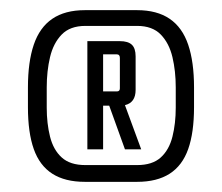

<svg xmlns="http://www.w3.org/2000/svg" viewBox="-20 -701 437 378"><path d="M362 -529V-490Q362 -440 350.5 -407.5Q339 -375 314 -359Q289 -343 250 -343H147Q108 -343 83 -359Q58 -375 46.5 -407.5Q35 -440 35 -490V-529Q35 -579 46.5 -613Q58 -647 83 -664Q108 -681 147 -681H250Q289 -681 314 -664Q339 -647 350.5 -613Q362 -579 362 -529ZM148 -376H250Q280 -376 296.5 -391Q313 -406 319.5 -432Q326 -458 326 -489V-529Q326 -561 319.5 -588.5Q313 -616 296.5 -633Q280 -650 250 -650H148Q118 -650 101.5 -633Q85 -616 78.5 -588.5Q72 -561 72 -529V-489Q72 -458 78.5 -432Q85 -406 101.5 -391Q118 -376 148 -376ZM152 -620H216Q232 -620 239.5 -613Q247 -606 247 -590V-524Q247 -499 226 -494L258 -407H226L195 -493H183V-407H152ZM216 -527V-587Q216 -594 210 -594H183V-521H210Q216 -521 216 -527Z"/></svg>

Font: Teko Variable Light
Style: Regular
Weight: 300
Designer: Manushi Parikh, Jonny Pinhorn
Foundry: Indian Type Foundry
Version: Version 3.000